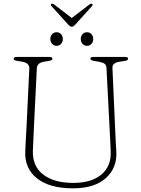

<svg xmlns="http://www.w3.org/2000/svg" viewBox="-20 -1010 770 1045"><path d="M578 -282.5 559.5 -640.5Q559 -655.5 549.5 -662.8Q540 -670 520.5 -673.5L489.5 -679Q472 -682 472 -690.5Q472 -700 487.5 -700H661.5Q677 -700 677 -690.5Q677 -681 659.5 -678.5L630 -674Q590.5 -668 592 -640L608 -281Q609 -257 610.2 -234Q611.5 -211 613 -186Q618.5 -97 556.5 -41Q494.5 15 378 15Q248.5 15 181 -39.5Q113.5 -94 117.5 -184Q118 -200.5 119.2 -226Q120.5 -251.5 122 -277.2Q123.5 -303 124.5 -321L139.5 -636.5Q141 -667 101.5 -674L72 -679Q54.5 -682 54.5 -690Q54.5 -700 70 -700H250Q265.5 -700 265.5 -690Q265.5 -682 248 -679L218.5 -674Q182 -667.5 180.5 -638.5L165 -326Q163 -285.5 161.8 -253.5Q160.5 -221.5 159 -192Q155.5 -106 214.8 -60.2Q274 -14.5 378.5 -14.5Q478 -14.5 532.2 -60.2Q586.5 -106 582.5 -188Q581 -220.5 580 -242.2Q579 -264 578 -282.5ZM288 -760.5Q273 -760.5 263.5 -771.5Q254 -782.5 254 -797.5Q254 -813 263.5 -823.8Q273 -834.5 288 -834.5Q303 -834.5 312.5 -823.8Q322 -813 322 -797.5Q322 -782.5 312.5 -771.5Q303 -760.5 288 -760.5ZM453.5 -760.5Q438.5 -760.5 429 -771.5Q419.5 -782.5 419.5 -797.5Q419.5 -813 429 -823.8Q438.5 -834.5 453.5 -834.5Q468.5 -834.5 478 -823.8Q487.5 -813 487.5 -797.5Q487.5 -782.5 478 -771.5Q468.5 -760.5 453.5 -760.5ZM389.5 -876Q379.5 -864.5 371.5 -864.5Q362 -864.5 351.5 -876L260.5 -976.5Q253 -984.5 260 -989Q265 -992 273.5 -986.5L370.5 -912L468 -986.5Q476 -992 481 -989Q487.5 -984.5 480.5 -976.5Z"/></svg>

Font: Fraunces 9pt Soft Thin
Style: Regular
Weight: 100
Version: Version 1.000;[b76b70a41]